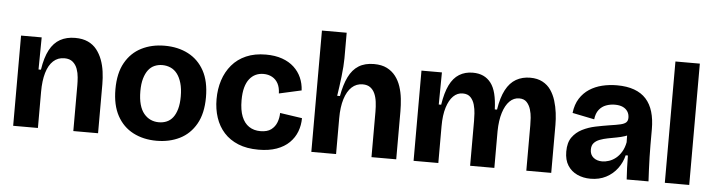

<svg xmlns="http://www.w3.org/2000/svg" viewBox="-45 -902 4133 1113"><g transform="rotate(5 2021.0 -346.0)"><path d="M54 0V-303V-525H174L172 -338H186Q197 -410 220.5 -454Q244 -498 281 -518.5Q318 -539 368 -539Q412 -539 443 -524.5Q474 -510 494 -484.5Q514 -459 526 -427Q538 -395 543 -358.5Q548 -322 548 -285V0H404V-268Q404 -287 402 -312.5Q400 -338 391.5 -361.5Q383 -385 365 -400.5Q347 -416 316 -416Q278 -416 251.5 -391.5Q225 -367 211.5 -321Q198 -275 198 -210V0Z M889 14Q812 14 752.5 -17Q693 -48 659.5 -109.5Q626 -171 626 -263Q626 -357 660.5 -418Q695 -479 754.5 -509Q814 -539 889 -539Q967 -539 1026.5 -508Q1086 -477 1119.5 -416Q1153 -355 1153 -262Q1153 -168 1118 -106.5Q1083 -45 1023.5 -15.5Q964 14 889 14ZM893 -94Q918 -94 939 -103Q960 -112 975 -131.5Q990 -151 998.5 -181.5Q1007 -212 1007 -254Q1007 -299 997.5 -331.5Q988 -364 972 -385Q956 -406 933.5 -416Q911 -426 885 -426Q861 -426 840 -417Q819 -408 804 -388.5Q789 -369 780 -338.5Q771 -308 771 -265Q771 -220 780 -187.5Q789 -155 806 -134.5Q823 -114 845 -104Q867 -94 893 -94Z M1482 14Q1414 14 1364 -6.5Q1314 -27 1281 -63.5Q1248 -100 1231.5 -149.5Q1215 -199 1215 -257Q1215 -316 1231.5 -367Q1248 -418 1281 -457Q1314 -496 1363.5 -517.5Q1413 -539 1478 -539Q1532 -539 1573 -524.5Q1614 -510 1642 -484Q1670 -458 1685 -424Q1700 -390 1702 -350L1572 -321Q1571 -356 1558.5 -379Q1546 -402 1524 -414Q1502 -426 1474 -426Q1449 -426 1428.5 -416.5Q1408 -407 1392.5 -387.5Q1377 -368 1368.5 -337.5Q1360 -307 1360 -263Q1360 -206 1375 -168.5Q1390 -131 1418 -112.5Q1446 -94 1484 -94Q1524 -94 1546.5 -111Q1569 -128 1579 -154.5Q1589 -181 1589 -209L1718 -190Q1718 -149 1704 -112Q1690 -75 1661 -46.5Q1632 -18 1587.5 -2Q1543 14 1482 14Z M1789 0V-300V-706H1933V-556Q1933 -536 1931 -508.5Q1929 -481 1925.5 -451Q1922 -421 1918 -391.5Q1914 -362 1910 -337H1926Q1938 -404 1960 -449Q1982 -494 2018 -516.5Q2054 -539 2107 -539Q2152 -539 2182.5 -523.5Q2213 -508 2233 -482Q2253 -456 2264 -422.5Q2275 -389 2279 -352Q2283 -315 2283 -279V0H2139V-265Q2139 -294 2135.5 -321.5Q2132 -349 2122.5 -370Q2113 -391 2096 -403.5Q2079 -416 2052 -416Q2015 -416 1988.5 -391.5Q1962 -367 1947.5 -320.5Q1933 -274 1933 -209V0Z M2384 0V-309V-525H2503L2501 -338H2515Q2526 -409 2547.5 -453Q2569 -497 2603 -518Q2637 -539 2682 -539Q2717 -539 2743 -527Q2769 -515 2787.5 -491Q2806 -467 2815.5 -429Q2825 -391 2827 -338H2840Q2851 -409 2874.5 -453.5Q2898 -498 2934 -518.5Q2970 -539 3016 -539Q3058 -539 3088 -523Q3118 -507 3136.5 -480Q3155 -453 3165.5 -419Q3176 -385 3180.5 -349Q3185 -313 3185 -279V0H3040V-264Q3040 -282 3038.5 -307Q3037 -332 3029.5 -356.5Q3022 -381 3006.5 -397.5Q2991 -414 2963 -414Q2931 -414 2907 -390Q2883 -366 2869 -321.5Q2855 -277 2854 -214V0H2713V-261Q2713 -279 2711.5 -304.5Q2710 -330 2703 -355Q2696 -380 2680 -397Q2664 -414 2634 -414Q2603 -414 2579.5 -391Q2556 -368 2542 -323.5Q2528 -279 2528 -214V0Z M3414 14Q3372 14 3337 -2Q3302 -18 3281.5 -50Q3261 -82 3261 -131Q3261 -183 3283 -214Q3305 -245 3340.5 -263Q3376 -281 3417 -289.5Q3458 -298 3496 -304Q3538 -310 3561 -315.5Q3584 -321 3593.5 -330.5Q3603 -340 3603 -357Q3603 -378 3593 -393.5Q3583 -409 3564.5 -417.5Q3546 -426 3518 -426Q3492 -426 3467.5 -417Q3443 -408 3426.5 -387Q3410 -366 3406 -331L3278 -357Q3284 -407 3306 -441.5Q3328 -476 3361 -497.5Q3394 -519 3435 -529Q3476 -539 3521 -539Q3579 -539 3621.5 -523.5Q3664 -508 3691 -478Q3718 -448 3731 -404Q3744 -360 3744 -303V-212Q3744 -177 3745 -141.5Q3746 -106 3747.5 -70.5Q3749 -35 3751 0H3624Q3622 -31 3620.5 -66.5Q3619 -102 3619 -139H3606Q3596 -97 3570 -62Q3544 -27 3504.5 -6.5Q3465 14 3414 14ZM3473 -92Q3492 -92 3513 -99Q3534 -106 3552.5 -121Q3571 -136 3585 -159.5Q3599 -183 3605 -215L3604 -271L3628 -270Q3615 -257 3592.5 -249.5Q3570 -242 3545 -237.5Q3520 -233 3494.5 -228Q3469 -223 3448 -215Q3427 -207 3414.5 -193Q3402 -179 3402 -155Q3402 -125 3422 -108.5Q3442 -92 3473 -92Z M3846 0V-706H3988V0Z"/></g></svg>

Font: Bricolage Grotesque 28pt
Style: Bold
Weight: 700
Designer: Mathieu Triay
Foundry: Atelier Triay
Version: Version 1.000;gftools[0.9.30]